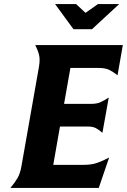

<svg xmlns="http://www.w3.org/2000/svg" viewBox="-20 -921 622 941"><path d="M241 -113H390Q428 -113 455.5 -122.5Q483 -132 515 -149L464 0H31Q53 -26 66 -48.5Q79 -71 85 -106L171 -594Q177 -629 171.5 -651.5Q166 -674 153 -700H582L556 -552Q535 -569 515.5 -578.5Q496 -588 464 -588H325L294 -412H428Q454 -412 472 -420Q490 -428 513 -443L482 -270Q465 -285 450 -293Q435 -301 409 -301H274ZM250 -901H353L399 -858L460 -901H564L431 -778H340Z"/></svg>

Font: LT Museum
Style: Bold Italic
Weight: 700
Designer: Daniel Lyons
Foundry: LyonsType
Version: Version 1.011